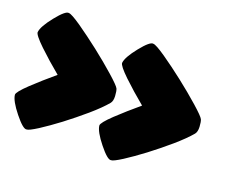

<svg xmlns="http://www.w3.org/2000/svg" viewBox="-103 -864 1164 964"><g transform="rotate(20 478.5 -381.5)"><path d="M919.4 -418.9Q912.6 -432.6 862.3 -477.1Q811.5 -522 750.5 -569.8Q689.9 -617.2 634.8 -655.3Q580.1 -692.9 565.9 -692.9Q547.9 -697.3 501 -638.7Q454.1 -580.1 451.2 -549.3Q450.2 -534.7 502.4 -484.4Q554.7 -434.6 618.7 -381.8Q554.7 -328.1 502.4 -278.8Q450.2 -229 451.2 -214.8Q454.1 -183.6 501 -125Q547.9 -66.4 565.9 -70.8Q577.6 -70.3 623 -99.1Q668.5 -128.4 723.6 -169.9Q778.8 -211.9 833 -258.3Q887.2 -305.2 917 -340.8Q927.7 -354 926.3 -380.4Q924.8 -407.2 919.4 -418.9ZM468.3 -418.9Q461.4 -432.6 411.1 -477.1Q360.4 -522 299.3 -569.8Q238.3 -617.2 183.6 -655.3Q128.9 -692.9 114.7 -692.9Q96.7 -697.3 49.8 -638.7Q2.9 -580.1 0 -549.3Q-1 -534.7 51.3 -484.4Q103.5 -434.6 167.5 -381.8Q103.5 -328.1 51.3 -278.8Q-1 -229 0 -214.8Q2.9 -183.6 49.8 -125Q96.7 -66.4 114.7 -70.8Q126.5 -70.3 171.9 -99.1Q217.3 -128.4 272.5 -169.9Q327.6 -211.9 381.8 -258.3Q436 -305.2 465.8 -340.8Q476.6 -354 475.1 -380.4Q473.6 -407.2 468.3 -418.9Z"/></g></svg>

Font: ARCO
Style: Regular
Weight: 700
Designer: Rafael Olivo Díaz, Denis Ignatov
Foundry: Rafael Olivo Díaz
Version: Version 1.10 March 1, 2019